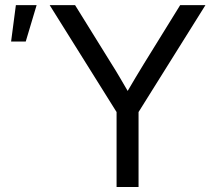

<svg xmlns="http://www.w3.org/2000/svg" viewBox="-20 -748 852 768"><path d="M446.3 0V-299.8L178.7 -727.5H280.3L426.3 -492.2Q443.4 -465.3 459.2 -438.2Q475.1 -411.1 490.7 -384.3Q506.3 -411.1 522.5 -438.2Q538.6 -465.3 555.2 -492.2L700.7 -727.5H801.8L534.2 -299.8V0ZM24.4 -582 43.5 -727.5H126.5L83 -582Z"/></svg>

Font: Inter Display
Style: Regular
Weight: 400
Designer: Rasmus Andersson
Foundry: rsms
Version: Version 4.001;git-9221beed3